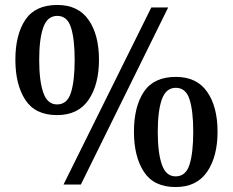

<svg xmlns="http://www.w3.org/2000/svg" viewBox="-20 -744 939 774"><path d="M210 -280Q122 -280 82 -341.5Q42 -403 42 -503Q42 -604 82 -664Q122 -724 211 -724Q295 -724 337 -664Q379 -604 379 -503Q379 -403 337 -341.5Q295 -280 210 -280ZM236 0 590 -714H658L306 0ZM210 -323Q251 -323 266 -370.5Q281 -418 281 -503Q281 -587 266 -633.5Q251 -680 211 -680Q171 -680 154.5 -633.5Q138 -587 138 -503Q138 -418 154.5 -370.5Q171 -323 210 -323ZM688 10Q600 10 560 -51.5Q520 -113 520 -213Q520 -314 560 -374Q600 -434 689 -434Q773 -434 815 -374Q857 -314 857 -213Q857 -113 815 -51.5Q773 10 688 10ZM688 -33Q729 -33 744 -80.5Q759 -128 759 -213Q759 -297 744 -343.5Q729 -390 689 -390Q649 -390 632.5 -343.5Q616 -297 616 -213Q616 -128 632.5 -80.5Q649 -33 688 -33Z"/></svg>

Font: Noto Serif Hentaigana Medium
Style: Regular
Weight: 500
Designer: Kazuhiro Yamada
Foundry: nipponia
Version: Version 1.000; ttfautohint (v1.8.4.7-5d5b)